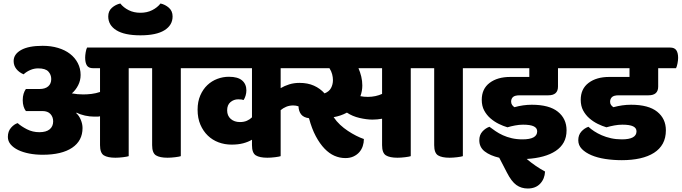

<svg xmlns="http://www.w3.org/2000/svg" viewBox="-20 -892 3898 1098"><path d="M1071 -620Q1095 -620 1105.5 -605Q1116 -590 1116 -561Q1116 -548 1112.5 -529.5Q1109 -511 1104 -502H1014V1Q1006 4 982 7Q958 10 938 10Q894 10 872 -3.5Q850 -17 850 -62V-502H716V1Q708 4 684 7Q660 10 640 10Q596 10 574 -3.5Q552 -17 552 -62V-227Q544 -225 536 -225Q528 -225 520 -225Q493 -225 466 -231Q439 -237 418 -248L416 -245Q432 -231 442 -207Q452 -183 452 -160Q452 -87 392.5 -47Q333 -7 224 -7Q183 -7 147 -14Q111 -21 84 -34Q57 -47 41 -66Q25 -85 25 -109Q25 -141 43 -161.5Q61 -182 81 -188Q102 -169 134.5 -152.5Q167 -136 205 -136Q244 -136 264 -152.5Q284 -169 284 -198Q284 -223 268.5 -240Q253 -257 222 -257H128Q120 -267 115 -283Q110 -299 110 -319Q110 -340 115 -356Q120 -372 128 -383H206Q238 -383 255.5 -398Q273 -413 273 -440Q273 -465 256.5 -483Q240 -501 198 -501Q175 -501 153 -491.5Q131 -482 115 -467Q89 -478 73.5 -497.5Q58 -517 58 -543Q58 -582 100.5 -606Q143 -630 224 -630Q272 -630 312 -618Q352 -606 380.5 -584Q409 -562 425 -531Q441 -500 441 -463Q441 -432 427 -404.5Q413 -377 391 -358Q422 -352 456 -352Q480 -352 504 -355Q528 -358 552 -366V-502H512Q487 -502 477 -517.5Q467 -533 467 -563Q467 -575 470 -593Q473 -611 478 -620ZM783 -819Q821 -819 850.5 -834Q880 -849 898 -872Q925 -866 946 -847.5Q967 -829 967 -798Q967 -748 920.5 -719Q874 -690 783 -690Q692 -690 645.5 -719Q599 -748 599 -798Q599 -829 620 -847.5Q641 -866 668 -872Q686 -849 715.5 -834Q745 -819 783 -819Z M1747 -216Q1716 -220 1702 -238Q1688 -256 1687 -284Q1672 -289 1657 -289Q1635 -289 1617 -281.5Q1599 -274 1585 -262V1Q1577 4 1553 7Q1529 10 1509 10Q1465 10 1443 -3.5Q1421 -17 1421 -62V-93Q1399 -80 1370.5 -72.5Q1342 -65 1304 -65Q1265 -65 1230 -78Q1195 -91 1168.5 -116.5Q1142 -142 1126 -179Q1110 -216 1110 -265Q1110 -311 1125.5 -346.5Q1141 -382 1166 -405.5Q1191 -429 1223 -441Q1255 -453 1289 -453Q1340 -453 1364.5 -432Q1389 -411 1389 -375Q1389 -360 1384.5 -345Q1380 -330 1373 -320Q1368 -322 1361 -323Q1354 -324 1342 -324Q1317 -324 1298 -308Q1279 -292 1279 -261Q1279 -230 1299.5 -212Q1320 -194 1352 -194Q1375 -194 1392 -201.5Q1409 -209 1421 -221V-502H1086Q1061 -502 1051 -517.5Q1041 -533 1041 -563Q1041 -575 1044 -593Q1047 -611 1052 -620H2386Q2410 -620 2420.5 -605Q2431 -590 2431 -561Q2431 -545 2427.5 -528Q2424 -511 2419 -502H2329V1Q2321 4 2297 7Q2273 10 2253 10Q2209 10 2187 -3.5Q2165 -17 2165 -62V-213Q2137 -208 2110 -208Q2077 -208 2036 -217.5Q1995 -227 1964 -248Q1929 -229 1888 -222Q1904 -198 1925 -178.5Q1946 -159 1969.5 -143.5Q1993 -128 2016.5 -116Q2040 -104 2061 -97Q2061 -76 2054.5 -56.5Q2048 -37 2035 -22Q2022 -7 2002 2.5Q1982 12 1955 12Q1923 12 1893 -1Q1863 -14 1836 -42Q1809 -70 1786 -113Q1763 -156 1747 -216ZM1693 -418Q1740 -418 1775.5 -402Q1811 -386 1836 -358Q1862 -368 1873 -388.5Q1884 -409 1884 -434Q1884 -450 1879.5 -467.5Q1875 -485 1864 -502H1585V-388Q1607 -401 1634 -409.5Q1661 -418 1693 -418ZM2084 -338Q2106 -338 2127 -342.5Q2148 -347 2165 -355V-502H2030Q2040 -479 2046 -454Q2052 -429 2052 -403Q2052 -372 2041 -342Q2060 -338 2084 -338Z M2684 -620Q2708 -620 2718.5 -605Q2729 -590 2729 -561Q2729 -548 2725.5 -529.5Q2722 -511 2717 -502H2627V1Q2619 4 2595 7Q2571 10 2551 10Q2507 10 2485 -3.5Q2463 -17 2463 -62V-502H2406Q2381 -502 2371 -517.5Q2361 -533 2361 -563Q2361 -575 2364 -593Q2367 -611 2372 -620Z M2922 -279Q2972 -293 3021 -293Q3121 -293 3170.5 -253Q3220 -213 3220 -147Q3220 -107 3204 -78Q3188 -49 3158 -29Q3128 -9 3086 2.5Q3044 14 2992 17Q3018 39 3044.5 57Q3071 75 3097 89Q3095 131 3069 158.5Q3043 186 2998 186Q2961 186 2933 166Q2905 146 2879 95L2835 10Q2783 -2 2752 -26Q2721 -50 2721 -90Q2721 -120 2738.5 -139.5Q2756 -159 2779 -167Q2795 -155 2814 -142Q2833 -129 2856 -118.5Q2879 -108 2907 -101.5Q2935 -95 2968 -95Q3052 -95 3052 -141Q3052 -160 3032.5 -169.5Q3013 -179 2971 -179Q2949 -179 2925.5 -174.5Q2902 -170 2882 -164Q2858 -171 2832.5 -183.5Q2807 -196 2785 -215Q2763 -234 2749 -260Q2735 -286 2735 -321Q2735 -384 2780 -418Q2825 -452 2898 -452H3007V-502H2699Q2674 -502 2664 -517.5Q2654 -533 2654 -563Q2654 -575 2657 -593Q2660 -611 2665 -620H3245Q3269 -620 3279.5 -605Q3290 -590 3290 -561Q3290 -548 3286.5 -529.5Q3283 -511 3278 -502H3171V-397Q3171 -347 3116 -347H2953Q2924 -347 2913.5 -337Q2903 -327 2903 -311Q2903 -300 2908.5 -292Q2914 -284 2922 -279Z M3488 -279Q3514 -286 3538.5 -289.5Q3563 -293 3589 -293Q3689 -293 3738.5 -253Q3788 -213 3788 -147Q3788 -103 3770.5 -71Q3753 -39 3720 -18Q3687 3 3640.5 13.5Q3594 24 3536 24Q3486 24 3441 17Q3396 10 3362 -4.5Q3328 -19 3307.5 -40Q3287 -61 3287 -90Q3287 -120 3304.5 -139.5Q3322 -159 3345 -167Q3359 -154 3378 -141.5Q3397 -129 3421 -118.5Q3445 -108 3474 -101.5Q3503 -95 3536 -95Q3620 -95 3620 -141Q3620 -160 3600.5 -169.5Q3581 -179 3539 -179Q3516 -179 3492.5 -174.5Q3469 -170 3448 -164Q3424 -171 3398.5 -183.5Q3373 -196 3351 -215Q3329 -234 3315 -260Q3301 -286 3301 -321Q3301 -384 3346 -418Q3391 -452 3464 -452H3580V-502H3265Q3240 -502 3230 -517.5Q3220 -533 3220 -563Q3220 -575 3223 -593Q3226 -611 3231 -620H3813Q3837 -620 3847.5 -605Q3858 -590 3858 -561Q3858 -548 3854.5 -529.5Q3851 -511 3846 -502H3744V-397Q3744 -347 3689 -347H3519Q3490 -347 3479.5 -336.5Q3469 -326 3469 -310Q3469 -299 3474.5 -291.5Q3480 -284 3488 -279Z"/></svg>

Font: Baloo
Style: Regular
Weight: 400
Designer: Sarang Kulkarni and Ek Type
Foundry: Ek Type
Version: Version 1.443;PS 1.000;hotconv 16.6.51;makeotf.lib2.5.65220;